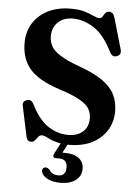

<svg xmlns="http://www.w3.org/2000/svg" viewBox="-61 -760 733 1030"><g transform="rotate(5 305.0 -245.5)"><path d="M331 15.5Q327.5 15.5 324 15.5L300.5 60.5Q307.5 60.5 315.5 60.5Q363 60.5 389.5 81.2Q416 102 416 137.5Q416 176 386 199.2Q356 222.5 303 222.5Q258.5 222.5 230.5 206.2Q202.5 190 200 167Q199.5 158.5 204.5 153Q209.5 147.5 217 147.5Q224 147 229 149.8Q234 152.5 239 157Q247 171.5 260.5 177.8Q274 184 289.5 184Q329.5 184 329.5 137Q329.5 93 285 93H269Q257.5 93 254.5 86.2Q251.5 79.5 256.5 70L287 12Q246 4.5 221 -9Q196 -22.5 184.5 -22.5Q171.5 -22.5 163.8 -12.8Q156 -3 148.2 7Q140.5 17 127.5 17Q105.5 17 100.5 -11L66.5 -172.5Q62 -195.5 85.5 -203.5Q109 -212 122.5 -185.5Q164.5 -102 215.5 -69.5Q266.5 -37 321.5 -37Q372.5 -37 401.8 -63.5Q431 -90 431 -134Q431.5 -162.5 418 -186Q404.5 -209.5 366.8 -231.2Q329 -253 255.5 -276.5Q141.5 -313.5 94.2 -368.2Q47 -423 47 -509Q47 -569.5 76 -615.5Q105 -661.5 157 -687.2Q209 -713 279 -713Q324 -713 353.8 -703.8Q383.5 -694.5 402.5 -685.2Q421.5 -676 434 -676Q445.5 -676 451.2 -685.8Q457 -695.5 463.8 -705Q470.5 -714.5 484.5 -714.5Q496 -714.5 503.5 -707.5Q511 -700.5 516.5 -681L563.5 -518.5Q571.5 -489 546 -480.5Q522 -472.5 509 -498Q463.5 -589.5 407.8 -625.2Q352 -661 295 -661Q244 -661 214 -632Q184 -603 184 -556Q184 -527.5 197.2 -503.2Q210.5 -479 247.2 -455.8Q284 -432.5 354.5 -407Q432 -379 477.5 -347Q523 -315 543 -274.8Q563 -234.5 563 -182.5Q562.5 -127.5 535.2 -82.8Q508 -38 456.2 -11.2Q404.5 15.5 331 15.5Z"/></g></svg>

Font: Fraunces 9pt SemiBold
Style: Regular
Weight: 600
Version: Version 1.000;[b76b70a41]